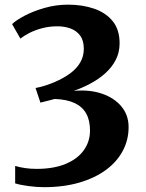

<svg xmlns="http://www.w3.org/2000/svg" viewBox="-20 -771 613 808"><path d="M164.9 16.7Q134.6 16.7 99.8 12Q65 7.4 43.8 0.7V-72.7Q63.4 -66.8 86 -63.6Q108.6 -60.3 133.9 -60.3Q205.9 -60.3 256.1 -81.2Q306.3 -102 332.5 -138.6Q358.8 -175.2 358.8 -221.8Q358.8 -264.6 342.6 -293.4Q326.5 -322.1 293.6 -337.5Q260.6 -352.8 210 -354.5Q203.5 -352.7 191.7 -349.6Q179.9 -346.5 168.3 -343.7Q156.8 -340.8 150.1 -339.1L129.6 -400.7Q150.2 -404.3 170.8 -411Q191.3 -417.7 209.8 -425.5Q248.7 -442.4 276.1 -462.8Q303.4 -483.2 318 -508.7Q332.6 -534.2 332.7 -565Q332.8 -600.1 317.5 -620.9Q302.3 -641.8 277 -651Q251.8 -660.3 221.7 -660.3Q187.8 -660.3 158.1 -652.5Q128.4 -644.7 105 -632.9Q81.6 -621.1 65.8 -608.6L30.9 -669.5Q47.3 -685.7 83.4 -704.8Q119.6 -723.9 167.4 -737.6Q215.2 -751.4 266.5 -751.4Q326.8 -751.4 375.8 -734.6Q424.9 -717.9 454.1 -682.2Q483.3 -646.4 483.3 -588.7Q483.3 -550.4 467.1 -519Q451 -487.7 423.4 -463Q395.9 -438.3 361.5 -419.8Q327.1 -401.4 290.4 -388.6Q357.2 -394.6 409.2 -376.8Q461.1 -359 491.1 -322.8Q521 -286.6 521.2 -237Q521.4 -183.2 497.2 -137.1Q472.9 -90.9 426.6 -56.5Q380.3 -22.1 314.1 -2.7Q247.9 16.7 164.9 16.7Z"/></svg>

Font: Merriweather Light
Style: Regular
Weight: 300
Designer: Eben Sorkin
Foundry: Eben Sorkin
Version: Version 2.100